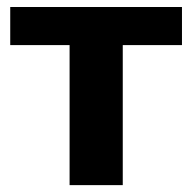

<svg xmlns="http://www.w3.org/2000/svg" viewBox="-20 -539 560 559"><path d="M509.8 -518.6V-407.7H337.4V0H182.6V-407.7H9.8V-518.6Z"/></svg>

Font: Lato-ExtraBold
Style: Regular
Weight: 500
Designer: Lukasz Dziedzic with Adam Twardoch and Botio Nikoltchev
Foundry: tyPoland Lukasz Dziedzic
Version: ""